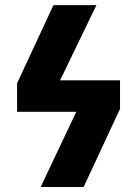

<svg xmlns="http://www.w3.org/2000/svg" viewBox="-20 -743 545 763"><path d="M141.6 0 283.2 -298.8H47.9V-412.1L192.4 -722.7H363.3L218.8 -423.8H457V-310.5L312.5 0Z"/></svg>

Font: Giphurs
Style: Bold
Weight: 700
Version: Version 0.920; ttfautohint (v1.8.4.7-5d5b)